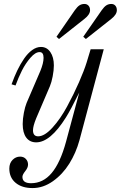

<svg xmlns="http://www.w3.org/2000/svg" viewBox="-20 -704 608 966"><path d="M502 -456.1 379.9 1Q362.3 65.4 328.6 119.4Q294.9 173.3 246.1 207.8Q197.3 242.2 144 242.2Q90.3 242.2 58.6 215.8Q26.9 189.5 26.9 144Q26.9 117.2 43 100.6Q59.1 84 81.1 84Q99.1 84 110.1 95.7Q121.1 107.4 121.1 124Q121.1 139.6 106.9 157.2Q92.8 174.8 92.8 186Q92.8 217.8 136.2 217.8Q196.8 217.8 240 166.5Q283.2 115.2 312 9.8L378.9 -238.8Q335.4 -150.9 311.5 -112.8Q232.9 12.2 162.1 12.2Q129.9 12.2 112.1 -11.7Q94.2 -35.6 94.2 -80.1Q94.2 -106 100.1 -136.5Q106 -167 113.8 -186L183.1 -347.2Q199.2 -386.7 199.2 -413.1Q199.2 -441.9 179.2 -441.9Q157.7 -441.9 133.1 -413.3Q108.4 -384.8 90.3 -348.9Q72.3 -313 58.1 -273.9L38.1 -279.8Q51.8 -317.9 67.1 -349.9Q82.5 -381.8 101.3 -409.2Q120.1 -436.5 141.8 -452.1Q163.6 -467.8 186 -467.8Q215.8 -467.8 233.4 -441.9Q251 -416 251 -375Q251 -350.6 245.1 -320.1Q239.3 -289.6 231 -270L162.1 -108.9Q146 -69.3 146 -48.8Q146 -18.1 171.9 -18.1Q204.1 -18.1 243.9 -61.8Q283.7 -105.5 317.6 -168.2Q351.6 -231 377.4 -290Q403.3 -349.1 416 -390.1L436 -456.1ZM412.1 -507.8 398.9 -519 491.2 -651.9Q503.9 -669.9 514.9 -677Q525.9 -684.1 540 -684.1Q552.7 -684.1 560.3 -675.5Q567.9 -667 567.9 -652.8Q567.9 -630.9 540 -608.9ZM276.9 -507.8 264.2 -519 356 -651.9Q368.7 -669.9 379.6 -677Q390.6 -684.1 404.8 -684.1Q417.5 -684.1 425.3 -675.5Q433.1 -667 433.1 -652.8Q433.1 -630.9 404.8 -608.9Z"/></svg>

Font: Flanker Steampunk
Style: Italic
Weight: 400
Italic angle: -12°
Designer: Alexey Kryukov, Leonardo Di Lena
Foundry: Alexey Kryukov, Leonardo Di Lena
Version: 1.210